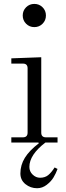

<svg xmlns="http://www.w3.org/2000/svg" viewBox="-20 -744 342 1002"><path d="M116.2 -620.1Q98.6 -637.7 98.6 -663.1Q98.6 -688.5 116.2 -706.1Q133.8 -723.6 159.2 -723.6Q184.6 -723.6 202.1 -706.1Q219.7 -688.5 219.7 -663.1Q219.7 -637.7 202.1 -620.1Q184.6 -602.5 159.2 -602.5Q133.8 -602.5 116.2 -620.1ZM39.1 0V-27.3H99.6Q124 -27.3 124 -51.8V-387.7Q124 -412.1 99.6 -412.1H39.1V-439.5L195.3 -445.3V-51.8Q195.3 -27.3 219.7 -27.3H280.3V0H216.8Q133.3 64 133.3 127Q133.3 150.9 150.4 167.2Q167.5 183.6 189 183.6Q214.4 183.6 231.2 170.2Q248 156.7 265.1 129.9L280.3 137.7Q272 160.6 259.5 181.6Q247.1 202.6 223.9 220.5Q200.7 238.3 173.8 238.3Q139.2 238.3 112.8 217Q86.4 195.8 86.4 161.1Q86.4 117.2 109.9 79.3Q133.3 41.5 182.6 3.9L180.7 0Z"/></svg>

Font: Theano Modern
Style: Regular
Weight: 400
Designer: Alexey Kryukov
Version: Version 2.00